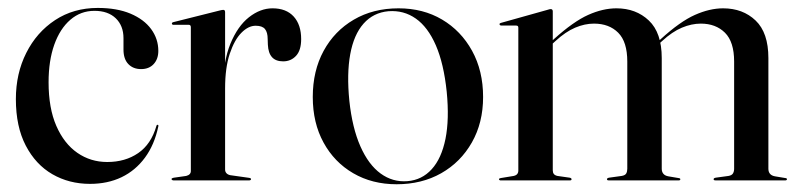

<svg xmlns="http://www.w3.org/2000/svg" viewBox="-20 -466 2062 496"><path d="M389 -334.5Q389 -313.5 377 -300.5Q365 -287.5 344.5 -287.5Q324 -287.5 311.5 -300.5Q299 -313.5 299 -338V-367.5Q299 -399.5 279 -418.8Q259 -438 224 -438Q188.5 -438 161.8 -415Q135 -392 120.2 -350.5Q105.5 -309 105.5 -253.5Q105.5 -186.5 125.5 -140.8Q145.5 -95 179.8 -71.2Q214 -47.5 257 -47.5Q303.5 -47.5 337 -70.5Q370.5 -93.5 384 -140.5Q384.5 -142.5 385.5 -143.2Q386.5 -144 387.5 -143.5Q388.5 -143.5 389 -142.2Q389.5 -141 389 -139.5Q379 -92 354.5 -58.8Q330 -25.5 294 -8.2Q258 9 212.5 9Q158.5 9 115.2 -16Q72 -41 46.5 -90Q21 -139 21 -210Q21 -276 47.8 -329.2Q74.5 -382.5 122.2 -414Q170 -445.5 232.5 -445.5Q282 -445.5 317 -430.8Q352 -416 370.5 -390.8Q389 -365.5 389 -334.5Z M556.5 -239.5Q556.5 -307.5 575.2 -353Q594 -398.5 623.2 -421.5Q652.5 -444.5 684 -444.5Q719.5 -444.5 738.8 -423.2Q758 -402 758 -365Q758 -336 744.8 -321.8Q731.5 -307.5 711.5 -307.5Q692.5 -307.5 682.8 -318.2Q673 -329 672 -350.5L671.5 -365Q671.5 -382.5 664.5 -391Q657.5 -399.5 640.5 -399.5Q621.5 -399.5 603.5 -381.2Q585.5 -363 573.5 -327Q561.5 -291 561.5 -237.5ZM561.5 -434.5V-263.5V-28Q561.5 -22.5 564.8 -18.8Q568 -15 574.5 -13.5L624 -6.5Q626.5 -6 627.5 -5.2Q628.5 -4.5 628.5 -3Q628.5 -2 627.2 -1Q626 0 624 0H428Q426 0 424.5 -1.2Q423 -2.5 423 -3.5Q423 -4.5 424.8 -5.5Q426.5 -6.5 429.5 -7L461 -11.5Q467 -13 470 -16.2Q473 -19.5 473 -24V-395.5Q473 -398.5 471.8 -400.2Q470.5 -402 467 -402H427Q426 -402 425 -403Q424 -404 424 -405Q424 -406.5 425 -407.5Q426 -408.5 428.5 -409L548 -439Q551.5 -440 553.5 -440.2Q555.5 -440.5 557 -440.5Q559.5 -440.5 560.5 -438.8Q561.5 -437 561.5 -434.5Z M1009.5 -444.5Q1073 -444.5 1122 -415.5Q1171 -386.5 1199.5 -334.8Q1228 -283 1228 -215.5Q1228 -149 1199 -98Q1170 -47 1119.8 -18.5Q1069.5 10 1004.5 10Q941.5 10 892.5 -18.5Q843.5 -47 815.8 -97.8Q788 -148.5 788 -215.5Q788 -283 816 -334.5Q844 -386 894 -415.2Q944 -444.5 1009.5 -444.5ZM1032.5 2Q1070 -1 1095.2 -28.8Q1120.5 -56.5 1130.8 -107.2Q1141 -158 1134 -229Q1126.5 -301.5 1106 -348.8Q1085.5 -396 1054.2 -418Q1023 -440 983.5 -437Q944.5 -433.5 919.2 -405Q894 -376.5 884.8 -326Q875.5 -275.5 882.5 -205.5Q890 -135.5 911 -88Q932 -40.5 963.2 -17.8Q994.5 5 1032.5 2Z M1408 -437V-26Q1408 -20 1410.8 -16.5Q1413.5 -13 1420 -11.5L1451.5 -7Q1456.5 -6 1456.5 -3Q1456.5 0 1452.5 0H1272.5Q1271.5 0 1270.2 -1Q1269 -2 1269 -3Q1269 -4 1270 -4.8Q1271 -5.5 1273.5 -6L1307 -11.5Q1313.5 -13 1316.2 -16.5Q1319 -20 1319 -25.5V-394.5Q1319 -397 1317.8 -398.5Q1316.5 -400 1313 -400H1274Q1272.5 -400.5 1271.5 -401.2Q1270.5 -402 1270.5 -403.5Q1270.5 -405 1271.5 -405.8Q1272.5 -406.5 1274.5 -407L1394 -440.5Q1398 -442 1399.8 -442.2Q1401.5 -442.5 1403 -442.5Q1405.5 -442.5 1406.8 -440.8Q1408 -439 1408 -437ZM1398.5 -345 1394 -349.5 1411 -365Q1461.5 -410.5 1499.5 -427.5Q1537.5 -444.5 1572.5 -444.5Q1623 -444.5 1656.2 -413Q1689.5 -381.5 1689.5 -316V-30Q1689.5 -22 1693.8 -17Q1698 -12 1706.5 -10.5L1733 -6Q1737.5 -5.5 1737.5 -3Q1737.5 0 1733.5 0H1552.5Q1548 0 1548 -3Q1548 -6 1553.5 -7L1586 -11.5Q1595 -13 1597.8 -18Q1600.5 -23 1600.5 -30V-307Q1600.5 -358 1577 -381.5Q1553.5 -405 1514.5 -405Q1490.5 -405 1465.8 -394.5Q1441 -384 1415 -360ZM1674 -345 1670 -349.5 1687 -365Q1737 -410.5 1775.2 -427.5Q1813.5 -444.5 1848 -444.5Q1899 -444.5 1932 -413Q1965 -381.5 1965 -316V-30Q1965 -22 1969.2 -17Q1973.5 -12 1982 -10.5L2009 -6Q2011 -6 2012 -5Q2013 -4 2013 -3Q2013 -2 2012 -1Q2011 0 2009 0H1828.5Q1823.5 0 1823.5 -3Q1823.5 -6 1829 -7L1862 -11.5Q1870.5 -13 1873.5 -18Q1876.5 -23 1876.5 -30V-307Q1876.5 -358 1852.8 -381.5Q1829 -405 1790.5 -405Q1766.5 -405 1741.5 -394.5Q1716.5 -384 1690.5 -360Z"/></svg>

Font: Fraunces 120pt
Style: Regular
Weight: 400
Version: Version 1.000;[b76b70a41]